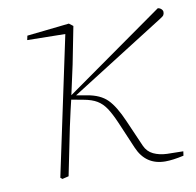

<svg xmlns="http://www.w3.org/2000/svg" viewBox="-62 -546 631 617"><g transform="rotate(-10 253.5 -238.0)"><path d="M88 0 184 -452 60 -454 63 -468 201 -483 214 -473 190 -351 169 -255 491 -482Q498 -481 502.5 -476.5Q507 -472 507 -467Q507 -461 504.5 -457Q502 -453 492 -447L184 -252L218 -246Q261 -239 284 -216Q307 -193 329 -142L367 -55Q376 -35 395 -26Q414 -17 439 -16L492 -15L490 -1Q472 3 457 5Q442 7 430 7Q366 7 340 -54L302 -143Q289 -173 277 -191Q265 -209 248.5 -219Q232 -229 204 -234L166 -241L158 -207Q146 -155 136 -103.5Q126 -52 115 0L94 5Z"/></g></svg>

Font: Source Serif Pro ExtraLight
Style: Italic
Weight: 200
Italic angle: -12°
Designer: Frank Grießhammer
Foundry: Adobe Systems Incorporated
Version: Version 3.001;hotconv 1.0.111;makeotfexe 2.5.65597